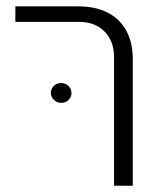

<svg xmlns="http://www.w3.org/2000/svg" viewBox="-20 -590 523 610"><path d="M28.8 0ZM342.3 -408.2Q342.3 -459.5 312 -490Q281.7 -520.5 231 -520.5H28.8V-569.8H229Q282.7 -569.8 321.8 -550Q360.8 -530.3 381.3 -492.4Q401.9 -454.6 401.9 -402.3V0H342.3ZM141.6 -294.4Q141.6 -308.1 150.9 -317.1Q160.2 -326.2 174.3 -326.2Q188 -326.2 197.5 -317.1Q207 -308.1 207 -294.4Q207 -281.2 197.5 -272.2Q188 -263.2 174.3 -263.2Q160.6 -263.2 151.1 -272.9Q141.6 -282.7 141.6 -294.4Z"/></svg>

Font: Heebo Light
Style: Regular
Weight: 300
Designer: Oded Ezer
Foundry: Meir Sadan
Version: Version 2.001; ttfautohint (v1.5.14-ce02) -l 8 -r 50 -G 200 